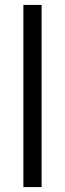

<svg xmlns="http://www.w3.org/2000/svg" viewBox="-20 -760 264 780"><path d="M75 0H149V-740H75Z"/></svg>

Font: IBM Plex Arabic
Style: Regular
Weight: 400
Designer: Mike Abbink, Paul van der Laan, Pieter van Rosmalen, Wael Morcos, Khajak Apelian
Foundry: Bold Monday
Version: Version 1.0